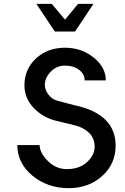

<svg xmlns="http://www.w3.org/2000/svg" viewBox="-20 -964 651 998"><path d="M265 -800 169 -944H249L318 -862L386 -944H466L370 -800ZM367 -417Q581 -372 581 -207Q581 -112 511 -49Q441 14 337 14Q227 14 148.5 -51Q70 -116 70 -210H186Q186 -170 228.5 -127.5Q271 -85 327 -85Q394 -85 433 -122Q472 -159 472 -200Q472 -245 443 -273.5Q414 -302 367 -313Q360 -315 335 -321Q310 -327 277 -335Q207 -350 157 -401Q107 -452 107 -521Q107 -604 167 -660Q227 -716 318 -716Q402 -716 466 -665.5Q530 -615 530 -546H420Q420 -579 391 -601Q362 -623 318 -623Q274 -623 243.5 -591Q213 -559 213 -523Q213 -497 232 -472Q251 -447 280 -440Z"/></svg>

Font: Simpel Medium
Style: Regular
Weight: 500
Designer: Janko Jovanovic
Version: Version 1.048;PS 001.048;hotconv 1.0.88;makeotf.lib2.5.64775